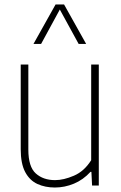

<svg xmlns="http://www.w3.org/2000/svg" viewBox="-20 -828 540 857"><path d="M225 9Q181.5 9 147 -6.8Q112.5 -22.5 92.5 -60Q72.5 -97.5 72.5 -162V-540H106.5V-160.5Q106.5 -83.5 139.8 -53.8Q173 -24 226 -24Q264 -24 310 -43.8Q356 -63.5 387 -113V-540H421V0H391L388 -61H384Q351.5 -25.5 310 -8.2Q268.5 9 225 9ZM129.5 -632 228 -808H266L364.5 -632H331L247 -785.5L163.5 -632Z"/></svg>

Font: Encode Sans SemiCondensed SemiCondensed Thin
Style: Regular
Weight: 100
Width: 4
Designer: Multiple Designers
Foundry: Impallari Type
Version: Version 3.000; ttfautohint (v1.8.3) -l 8 -r 50 -G 200 -x 14 